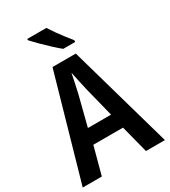

<svg xmlns="http://www.w3.org/2000/svg" viewBox="-223 -1043 1015 1149"><g transform="rotate(-30 284.0 -468.0)"><path d="M437 0 388 -190H183L132 0H0L204 -715H365L568 0ZM314 -496Q307 -526 299 -563Q291 -600 285 -629Q280 -601 272 -565Q264 -529 257 -497L205 -293H365ZM289 -936Q303 -914 322.5 -886.5Q342 -859 362 -833Q382 -807 397 -789V-777H314Q293 -794 262.5 -822Q232 -850 203 -879Q174 -908 157 -927V-936Z"/></g></svg>

Font: Noto Sans Hebrew Condensed SemiBold
Style: Regular
Weight: 600
Width: 3
Designer: Ben Nathan
Foundry: Google LLC
Version: Version 3.001; ttfautohint (v1.8.4.7-5d5b)